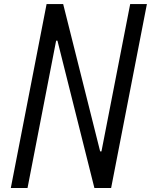

<svg xmlns="http://www.w3.org/2000/svg" viewBox="-20 -937 752 957"><path d="M117.2 0H33.9L212.2 -916.7H294.9L479.2 -182.3H485.7L628.9 -916.7H712.2L533.9 0H450.5L266.3 -734.4H259.8Z"/></svg>

Font: TypoPRO Monoid
Style: Italic
Weight: 400
Width: 4
Italic angle: -11°
Monospace: yes
Version: Version 0.61